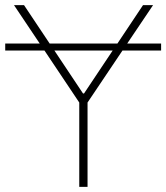

<svg xmlns="http://www.w3.org/2000/svg" viewBox="-33 -727 646 747"><path d="M593.8 -530.3H443.4L307.6 -328.1V0H275.4V-328.1L140.1 -530.3H-12.7V-557.6H121.6L21.5 -707H60.5L160.2 -557.6H423.8L523.4 -707H562.5L461.9 -557.6H593.8ZM290 -363.3H293.9L405.3 -530.3H178.7Z"/></svg>

Font: Pretendard Thin
Style: Regular
Weight: 100
Designer: Base glyphs from Inter by Rasmus Andersson; Hangeul glyphs from Noto Sans CJK(Source Han Sans) by Jang Soo-young and Kan
Foundry: Kil Hyung-jin
Version: Version 1.309